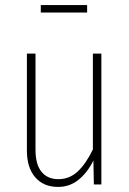

<svg xmlns="http://www.w3.org/2000/svg" viewBox="-20 -733 514 763"><path d="M326.2 -683.1H142.1V-712.9H326.2ZM382.8 -520V0H353L351.1 -95.2Q328.6 -48.8 293.2 -19.5Q257.8 9.8 210.9 9.8Q152.8 9.8 119.9 -28.6Q86.9 -66.9 86.9 -134.8V-520H121.1V-137.2Q121.1 -79.6 145 -50.3Q168.9 -21 211.9 -21Q256.3 -21 289.1 -51.8Q321.8 -82.5 349.1 -139.2V-520Z"/></svg>

Font: Fira Sans Compressed UltraLight
Style: Regular
Weight: 200
Width: 1
Designer: Carrois Corporate & Edenspiekermann AG
Foundry: Carrois Corporate GbR & Edenspiekermann AG
Version: Version 4.203;PS 004.203;hotconv 1.0.88;makeotf.lib2.5.64775